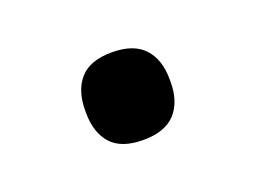

<svg xmlns="http://www.w3.org/2000/svg" viewBox="-40 -730 368 276"><g transform="rotate(-20 144.0 -592.0)"><path d="M143.5 -525Q176.5 -525 192.5 -542.2Q208.5 -559.5 208.5 -590V-594Q208.5 -624.5 192.5 -641.8Q176.5 -659 143.5 -659Q110 -659 94.5 -641.5Q79 -624 79 -593.5V-590Q79 -559.5 94.5 -542.2Q110 -525 143.5 -525Z"/></g></svg>

Font: Anek Devanagari Medium
Style: Regular
Weight: 500
Designer: Kailash Malviya (Devanagari) & Yesha Goshar (Latin)
Foundry: Ek Type
Version: Version 1.003